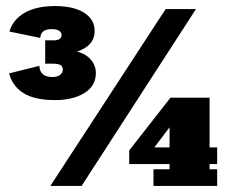

<svg xmlns="http://www.w3.org/2000/svg" viewBox="-20 -613 766 633"><path d="M161 -283Q94 -283 57.5 -306Q21 -329 10 -371L110 -396Q110 -379 120.5 -369Q131 -359 153 -359Q169 -359 178 -366Q187 -373 187 -383Q187 -395 178.5 -399Q170 -403 156 -403H129V-480H158Q171 -480 177 -485Q183 -490 183 -498Q183 -506 175 -511.5Q167 -517 150 -517Q131 -517 122 -509Q113 -501 113 -488L11 -509Q23 -549 61.5 -571Q100 -593 161 -593Q223 -593 257.5 -571Q292 -549 292 -511Q292 -481 270.5 -462.5Q249 -444 210 -437V-447Q252 -443 274 -422Q296 -401 296 -372Q296 -330 258.5 -306.5Q221 -283 161 -283ZM146 0 526 -583H626L249 0ZM486 0V-55H539V-72H406V-117L542 -291H671V-127H696V-72H671V-55H696V0ZM476 -110 452 -127H539V-240L569 -233Z"/></svg>

Font: Rokkitt Black
Style: Regular
Weight: 900
Designer: Vernon Adams
Foundry: Vernon Adams
Version: Version 3.103